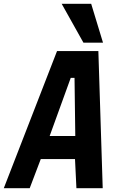

<svg xmlns="http://www.w3.org/2000/svg" viewBox="-31 -995 651 1015"><path d="M270.5 -725H489L512 0H373L365.5 -154H184.5L126 0H-11ZM367 -276 363 -583.5H343L231.5 -276ZM295 -975H451L513.5 -769.5H410Z"/></svg>

Font: JuliaMono ExtraBoldItalic
Style: Regular
Weight: 800
Italic angle: -9°
Monospace: yes
Designer: cormullion
Foundry: corm
Version: Version 0.049; ttfautohint (v1.8.4)